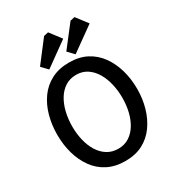

<svg xmlns="http://www.w3.org/2000/svg" viewBox="-214 -1044 1078 1176"><g transform="rotate(-30 325.0 -456.0)"><path d="M326 4Q255 4 201.5 -23.5Q148 -51 113 -100Q78 -149 60.5 -211.5Q43 -274 43 -344Q43 -414 60.5 -477Q78 -540 113 -588.5Q148 -637 201.5 -664.5Q255 -692 326 -692Q397 -692 449.5 -664.5Q502 -637 537 -588.5Q572 -540 590 -477Q608 -414 608 -344Q608 -274 590 -211.5Q572 -149 537 -100Q502 -51 449.5 -23.5Q397 4 326 4ZM326 -83Q370 -83 403 -104.5Q436 -126 458 -162Q480 -198 491 -244.5Q502 -291 502 -342Q502 -393 491 -440Q480 -487 458 -524Q436 -561 403 -583Q370 -605 326 -605Q281 -605 247.5 -583Q214 -561 192 -524Q170 -487 159 -440Q148 -393 148 -342Q148 -291 159 -244.5Q170 -198 192 -162Q214 -126 247.5 -104.5Q281 -83 326 -83ZM201 -715 160 -758 276 -909 308 -916 369 -836ZM387 -715 346 -758 463 -909 495 -916 556 -836Z"/></g></svg>

Font: Kreon
Style: Regular
Weight: 400
Designer: Julia Petretta
Foundry: Julia Petretta and Eli Heuer
Version: Version 2.002